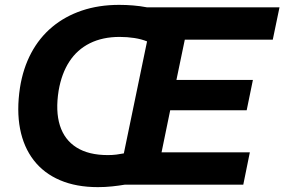

<svg xmlns="http://www.w3.org/2000/svg" viewBox="-20 -759 1169 789"><path d="M382.3 10Q293.4 10 226.9 -18.4Q160.3 -46.7 118.7 -100.4Q77.1 -154.1 62.5 -229.5Q47.9 -304.9 62.1 -398.9Q74.7 -478.3 108.3 -541.3Q141.9 -604.3 194.5 -648.2Q247.1 -692.1 316.6 -715.6Q386.1 -739 469.6 -739Q498.6 -739 527.1 -736.6Q555.7 -734.3 583.3 -729H1128.6L1100.9 -595.9H739.4L705 -430.6H1019.3L993.7 -305.9H679.4L643.9 -133.1H1006.7L979.7 0H492.1Q468.7 4 440.3 7Q411.9 10 382.3 10ZM423 -121.7Q442.6 -121.7 458.7 -123.8Q474.9 -125.9 488.9 -128.7L584.3 -588.9Q561.1 -598.3 532.1 -602.8Q503 -607.3 471.6 -607.3Q401.7 -607.3 349.4 -581.3Q297.1 -555.3 265.1 -506.1Q233 -457 221 -386.9Q207.4 -302.6 226.2 -243.3Q245 -184 294.7 -152.9Q344.4 -121.7 423 -121.7Z"/></svg>

Font: Mona Sans ExtraLight
Style: Italic
Weight: 200
Italic angle: -11.6951°
Designer: Deni Anggara
Foundry: GitHub
Version: Version 2.000